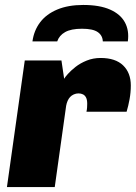

<svg xmlns="http://www.w3.org/2000/svg" viewBox="-20 -755 548 775"><path d="M8 0 80 -511H228L239 -437Q242 -443 254 -456.5Q266 -470 285 -485Q304 -500 330 -510.5Q356 -521 386 -521Q446 -521 477 -491Q508 -461 508 -410Q508 -382 503 -354.5Q498 -327 491 -304H329Q331 -313 331.5 -321.5Q332 -330 332 -336Q332 -352 327.5 -361Q323 -370 315 -374Q307 -378 297 -378Q287 -378 278 -374Q269 -370 263 -363.5Q257 -357 253 -348Q249 -339 247 -328L201 0ZM111 -588Q117 -632 142 -665Q167 -698 211 -716.5Q255 -735 316 -735Q382 -735 424 -716.5Q466 -698 484 -665Q502 -632 496 -588H395Q394 -612 374.5 -625.5Q355 -639 311 -639Q267 -639 243 -625.5Q219 -612 211 -588Z"/></svg>

Font: Chivo Medium Black
Style: Italic
Weight: 900
Italic angle: -8.05°
Version: Version 2.002